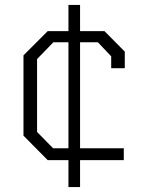

<svg xmlns="http://www.w3.org/2000/svg" viewBox="-20 -757 587 777"><path d="M257 0V-109H173L75 -208V-533L173 -631H257V-737H304V-631H403L485 -548V-481H430V-529L376 -586H304V-157H481V-109H304V0ZM257 -157V-586H196L130 -518V-223L195 -157Z"/></svg>

Font: Tomorrow Light
Style: Regular
Weight: 300
Designer: Tony de Marco, Monica Rizzolli
Foundry: Just in Type
Version: Version 2.002